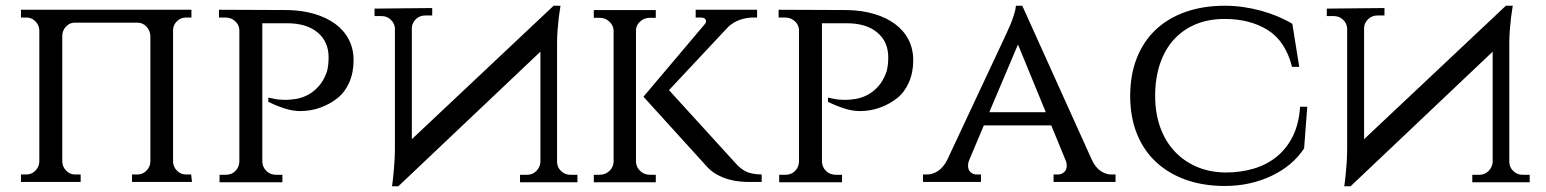

<svg xmlns="http://www.w3.org/2000/svg" viewBox="-20 -634 5387 669"><path d="M649 0H440V-26H459Q477 -26 490 -39Q503 -52 504 -70V-509Q503 -528 490 -541.5Q477 -555 460 -555H240Q223 -555 210.5 -542Q198 -529 197 -511V-70Q198 -52 211 -39Q224 -26 242 -26H261V0H53V-26H72Q90 -26 103 -39Q116 -52 117 -70V-529Q116 -547 103 -560Q90 -573 72 -573H53V-600H647V-573H628Q610 -573 597 -560.5Q584 -548 583 -531V-70Q584 -52 597 -39Q610 -26 628 -26H646Z M982 -599Q1033 -598 1075.5 -585.5Q1118 -573 1148.5 -550.5Q1179 -528 1195.5 -496Q1212 -464 1212 -424Q1212 -381 1197 -347Q1182 -313 1156.5 -292.5Q1131 -272 1097.5 -259.5Q1064 -247 1026 -247Q1000 -247 972 -256Q944 -265 915 -279V-294Q924 -292 934 -290Q942 -288 952.5 -287Q963 -286 974 -286Q992 -286 1012.5 -289.5Q1033 -293 1053 -303.5Q1073 -314 1090.5 -333.5Q1108 -353 1119 -384Q1122 -394 1123.5 -408Q1125 -422 1125 -434Q1125 -489 1086.5 -521Q1048 -553 980 -553H894V-70Q895 -51 908.5 -38Q922 -25 942 -25H964V1H745V-25H767Q787 -25 800 -38Q813 -51 814 -70V-530Q813 -548 799 -560.5Q785 -573 765 -573H743V-600Z M1486 -606V-580H1461Q1443 -580 1430 -568Q1417 -556 1415 -539V-149L1909 -614H1933Q1930 -594 1927 -573Q1925 -555 1923 -531.5Q1921 -508 1921 -484V-68Q1922 -50 1935.5 -37.5Q1949 -25 1967 -25H1992V1H1792V-25H1817Q1835 -25 1848 -37.5Q1861 -50 1863 -68V-454L1368 15H1346Q1349 -6 1351 -28Q1353 -47 1354.5 -70.5Q1356 -94 1356 -117V-537Q1354 -554 1341 -566Q1328 -578 1309 -578H1285V-604Z M2546 -62Q2563 -44 2581 -35.5Q2599 -27 2634 -26V0H2588Q2577 0 2559 -1.5Q2541 -3 2520.5 -8.5Q2500 -14 2478.5 -25.5Q2457 -37 2439 -58L2222 -297L2435 -549Q2440 -554 2440 -559Q2440 -573 2421 -573H2404V-600H2618V-573H2606Q2580 -573 2557 -564.5Q2534 -556 2518 -541L2311 -320ZM2196 -70Q2197 -51 2211 -38Q2225 -25 2245 -25H2265V1H2049V-25H2069Q2089 -25 2103 -38Q2117 -51 2118 -70V-528Q2117 -546 2103 -559Q2089 -572 2069 -572H2049V-599H2265V-572H2245Q2225 -572 2211 -559.5Q2197 -547 2196 -530Z M2932 -599Q2983 -598 3025.5 -585.5Q3068 -573 3098.5 -550.5Q3129 -528 3145.5 -496Q3162 -464 3162 -424Q3162 -381 3147 -347Q3132 -313 3106.5 -292.5Q3081 -272 3047.5 -259.5Q3014 -247 2976 -247Q2950 -247 2922 -256Q2894 -265 2865 -279V-294Q2874 -292 2884 -290Q2892 -288 2902.5 -287Q2913 -286 2924 -286Q2942 -286 2962.5 -289.5Q2983 -293 3003 -303.5Q3023 -314 3040.5 -333.5Q3058 -353 3069 -384Q3072 -394 3073.5 -408Q3075 -422 3075 -434Q3075 -489 3036.5 -521Q2998 -553 2930 -553H2844V-70Q2845 -51 2858.5 -38Q2872 -25 2892 -25H2914V1H2695V-25H2717Q2737 -25 2750 -38Q2763 -51 2764 -70V-530Q2763 -548 2749 -560.5Q2735 -573 2715 -573H2693V-600Z M3784 -78Q3797 -50 3815.5 -38Q3834 -26 3851 -26H3867V0H3651V-26H3667Q3678 -26 3687.5 -34Q3697 -42 3697 -57Q3697 -64 3694 -73L3643 -197H3408L3357 -76Q3353 -67 3353 -57Q3353 -42 3362 -34Q3371 -26 3382 -26H3398V0H3196V-26H3212Q3229 -26 3248 -38Q3267 -50 3281 -78L3483 -509Q3493 -530 3501 -549Q3508 -566 3513.5 -584Q3519 -602 3520 -614H3542ZM3624 -243 3527 -479 3427 -243Z M4535 -262 4524 -117Q4484 -56 4410 -21Q4336 14 4248 14Q4172 14 4111 -8Q4050 -30 4007 -70.5Q3964 -111 3941 -169Q3918 -227 3918 -300Q3918 -373 3941 -431.5Q3964 -490 4007 -530.5Q4050 -571 4111 -592.5Q4172 -614 4248 -614Q4310 -614 4372.5 -597Q4435 -580 4483 -551L4507 -401H4482Q4459 -491 4397 -529.5Q4335 -568 4247 -568Q4191 -568 4146.5 -549.5Q4102 -531 4070.5 -496.5Q4039 -462 4022 -412Q4005 -362 4005 -300Q4005 -240 4022.5 -191Q4040 -142 4072 -107.5Q4104 -73 4148.5 -53.5Q4193 -34 4248 -33H4251Q4303 -33 4348.5 -46.5Q4394 -60 4428.5 -88Q4463 -116 4484.5 -159Q4506 -202 4510 -262Z M4804 -606V-580H4779Q4761 -580 4748 -568Q4735 -556 4733 -539V-149L5227 -614H5251Q5248 -594 5245 -573Q5243 -555 5241 -531.5Q5239 -508 5239 -484V-68Q5240 -50 5253.5 -37.5Q5267 -25 5285 -25H5310V1H5110V-25H5135Q5153 -25 5166 -37.5Q5179 -50 5181 -68V-454L4686 15H4664Q4667 -6 4669 -28Q4671 -47 4672.5 -70.5Q4674 -94 4674 -117V-537Q4672 -554 4659 -566Q4646 -578 4627 -578H4603V-604Z"/></svg>

Font: Constantine
Style: Regular
Weight: 400
Designer: Dukom Design
Version: Version 1.001;PS 001.001;hotconv 1.0.56;makeotf.lib2.0.21325